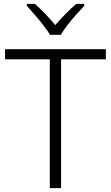

<svg xmlns="http://www.w3.org/2000/svg" viewBox="-20 -967 571 987"><path d="M294 0H236V-662H6V-714H524V-662H294ZM237 -788Q224 -810 203 -837Q182 -864 159 -890.5Q136 -917 118 -937V-947H159Q186 -924 213.5 -895Q241 -866 264 -838Q288 -866 316.5 -895Q345 -924 372 -947H413V-937Q394 -917 370.5 -890.5Q347 -864 326 -837Q305 -810 293 -788Z"/></svg>

Font: Noto Sans Myanmar Light
Style: Regular
Weight: 300
Designer: Monotype Design Team
Foundry: Monotype Imaging Inc.
Version: Version 2.107; ttfautohint (v1.8.4.7-5d5b)